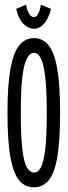

<svg xmlns="http://www.w3.org/2000/svg" viewBox="-20 -790 290 821"><path d="M125 11Q88 11 63 -17.5Q38 -46 25 -115.5Q12 -185 12 -308Q12 -428 25 -497.5Q38 -567 63 -597Q88 -627 125 -627Q162 -627 187 -597Q212 -567 224.5 -497.5Q237 -428 237 -308Q237 -185 224.5 -115.5Q212 -46 187 -17.5Q162 11 125 11ZM125 -52Q142 -52 154 -72.5Q166 -93 173 -148Q180 -203 180 -308Q180 -409 173 -464.5Q166 -520 154 -542Q142 -564 125 -564Q109 -564 96 -542Q83 -520 76 -464.5Q69 -409 69 -308Q69 -203 76 -148Q83 -93 96 -72.5Q109 -52 125 -52ZM155 -770 198 -752Q187 -708 167.5 -687.5Q148 -667 125 -667Q102 -667 81 -687.5Q60 -708 49 -752L91 -770Q97 -742 105.5 -729.5Q114 -717 125 -717Q136 -717 143.5 -731.5Q151 -746 155 -770Z"/></svg>

Font: Inconsolata UltraCondensed Medium
Style: Regular
Weight: 500
Width: 1
Monospace: yes
Designer: Raph Levien, Cyreal, Brenton Simpson
Foundry: Raph Levien, Cyreal, Google
Version: Version 3.001; ttfautohint (v1.8.2.53-6de2)